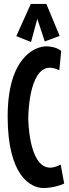

<svg xmlns="http://www.w3.org/2000/svg" viewBox="-20 -947 350 978"><path d="M289 -109C269 -98 251 -93 236 -93C124 -93 124 -346 124 -346C124 -346 124 -602 234 -602C248 -602 264 -598 282 -589L292 -687C266 -711 217 -711 217 -711C156 -711 19 -653 19 -353C19 -54 134 11 203 11C203 11 257 11 307 -12ZM284 -764 216 -927H137L63 -763L138 -733L170 -851L208 -736L284 -764Z"/></svg>

Font: Mouse Memoirs
Style: Regular
Weight: 400
Designer: Astigmatic (AOETI)
Foundry: Astigmatic (AOETI)
Version: Version 1.000